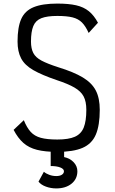

<svg xmlns="http://www.w3.org/2000/svg" viewBox="-20 -834 640 1072"><path d="M300 14Q232 14 186.5 2.5Q141 -9 110.5 -36Q80 -63 56 -109L113 -163Q130 -121 151.5 -97.5Q173 -74 208 -64.5Q243 -55 300 -55Q363 -55 398 -70.5Q433 -86 447.5 -122Q462 -158 462 -221Q462 -267 447 -295.5Q432 -324 396 -345Q360 -366 296 -387Q214 -415 166 -442.5Q118 -470 98 -508Q78 -546 78 -602Q78 -682 98.5 -728Q119 -774 168 -794Q217 -814 300 -814Q363 -814 405 -804.5Q447 -795 476 -771.5Q505 -748 527 -707L475 -650Q458 -688 437.5 -708.5Q417 -729 385 -737Q353 -745 300 -745Q243 -745 211 -732.5Q179 -720 166 -688.5Q153 -657 153 -602Q153 -563 166 -538Q179 -513 212 -495.5Q245 -478 304 -459Q392 -432 442.5 -401.5Q493 -371 515 -328.5Q537 -286 537 -221Q537 -134 515 -82.5Q493 -31 441 -8.5Q389 14 300 14ZM294 218Q264 218 236.5 208Q209 198 195 180L225 125Q236 135 255 142Q274 149 294 149Q314 149 325.5 141.5Q337 134 337 122Q337 109 316.5 101Q296 93 263 93V-5H338V43Q371 50 391.5 72Q412 94 412 122Q412 165 379.5 191.5Q347 218 294 218Z"/></svg>

Font: Victor Mono
Style: Regular
Weight: 400
Monospace: yes
Designer: Rune Bjørnerås
Version: Version 1.561;gftools[0.9.30]